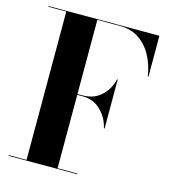

<svg xmlns="http://www.w3.org/2000/svg" viewBox="-111 -840 825 929"><g transform="rotate(15 301.0 -375.0)"><path d="M17.5 -3.5H107V-746.5H17.5V-750H572.5V-545H569Q561.5 -598.5 537.5 -644.5Q513.5 -690.5 473.2 -718.5Q433 -746.5 377 -746.5H262.5V-375H287Q344.5 -375 381 -408.8Q417.5 -442.5 429 -493H432.5V-248H429Q417.5 -298.5 381 -334.8Q344.5 -371 287 -371H262.5V-3.5H362.5V0H17.5Z"/></g></svg>

Font: Bodoni* 48pt
Style: Bold
Weight: 700
Version: Version 2.3